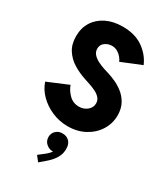

<svg xmlns="http://www.w3.org/2000/svg" viewBox="-246 -831 1074 1239"><g transform="rotate(30 290.5 -212.0)"><path d="M300.8 7.8Q238.3 7.8 182.9 -16.4Q127.4 -40.5 87.6 -80.6Q47.9 -120.6 32.2 -169.4L184.6 -233.4Q196.3 -198.7 226.3 -168.5Q256.3 -138.2 300.8 -138.2Q335.9 -138.2 361.6 -159.4Q387.2 -180.7 387.2 -211.4Q387.2 -235.4 372.6 -251.7Q357.9 -268.1 335.2 -279.3Q312.5 -290.5 288.1 -298.6Q263.7 -306.6 244.6 -313Q195.8 -329.1 153.3 -355.5Q110.8 -381.8 84.5 -422.9Q58.1 -463.9 58.1 -523.9Q58.1 -585 86.9 -630.6Q115.7 -676.3 168 -701.9Q220.2 -727.5 290 -727.5Q383.3 -727.5 443.4 -684.3Q503.4 -641.1 529.3 -579.1L381.8 -519Q377 -532.2 364.5 -547.6Q352.1 -563 333.5 -574.2Q314.9 -585.4 291 -585.4Q262.7 -585.4 239.7 -568.6Q216.8 -551.8 216.8 -522Q216.8 -497.6 232.9 -480.2Q249 -462.9 272.9 -450.9Q296.9 -439 320.8 -431.2Q344.7 -423.3 360.4 -418.9Q380.9 -412.6 411.9 -399.2Q442.9 -385.7 473.6 -362.3Q504.4 -338.9 525.1 -302.7Q545.9 -266.6 546.4 -214.8Q546.4 -153.3 514.6 -102.8Q482.9 -52.2 427.2 -22.2Q371.6 7.8 300.8 7.8ZM253.4 304.7 223.1 266.1 270 229.5Q276.4 224.1 285.4 215.3Q294.4 206.5 301.8 195.8Q299.3 196.3 296.4 196.3Q272.9 196.3 251.2 178Q229.5 159.7 229 128.9Q229.5 99.1 249.8 81.1Q270 63 296.4 64Q325.7 63 346.4 82Q367.2 101.1 367.2 139.2Q367.2 169.4 356 193.6Q344.7 217.8 329.6 234.9Q314.5 252 303.2 261.7Z"/></g></svg>

Font: Reddit Sans ExtraBold
Style: Regular
Weight: 800
Designer: Stephen Hutchings
Foundry: Reddit
Version: Version 1.014; ttfautohint (v1.8.4.7-5d5b)